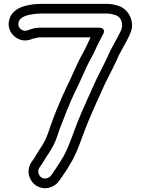

<svg xmlns="http://www.w3.org/2000/svg" viewBox="-20 -762 726 992"><path d="M190 -692H534C547.9 -692 560.4 -688.9 574.5 -684.8C605.1 -677.2 619.6 -638.5 606 -606.8C587.8 -564.4 555.5 -517.6 535 -466.9C512.8 -418.5 479.8 -360.7 457.1 -305.9C421 -226.1 386.1 -151.2 355.5 -64.5C337.8 -17.4 322.5 25.2 299.2 60.1C298.6 61 298 62.2 297.6 62.8C289.8 78.5 272.1 101.4 260 121.4L244.3 143.9C234.5 158.7 211.8 166.2 193.5 154.5C179.7 145.6 172 121.6 183.7 104.1L199.5 81.3C200 80.6 200.6 79.7 200.9 79.1C219 46.4 238.6 23.7 257.4 -13.8C264.7 -28.6 268.8 -38.9 275.6 -57.8L286.4 -90.3C296.1 -114 319.7 -176.2 327.9 -197C334.1 -210.1 340.4 -225.6 345.1 -238.5L366.5 -285C394.1 -337.9 422.7 -412.1 448.6 -457.5C465 -485.3 477.1 -517.5 489.9 -541C495.4 -551 501.3 -564.2 511 -582.1C511 -582.1 535 -619 489 -619H190C183.6 -619 177 -618.6 171.2 -618C155.8 -617.3 145.8 -612.3 144.3 -612C140.6 -611.8 137.7 -611.1 135.2 -610C119.2 -603.2 111.1 -600.9 99.3 -604.8C83.1 -610.1 69.2 -627.4 77.1 -650.3C83.7 -669.3 105.5 -681.6 142.8 -687.3C152.9 -688.8 162.6 -691 170 -691C176.4 -691 182.1 -692 190 -692ZM190 -569H447.9C434.3 -540.7 419.4 -506.4 405.4 -482.5C376 -431.1 347.3 -356.2 321.9 -307.6C321.7 -307.3 321.4 -306.8 321.3 -306.4L299.3 -258.4C292.9 -244.4 288.3 -230.1 282.4 -217.7C272.1 -196 246.6 -128.7 239.3 -106.9L228.4 -74.2C223.1 -59.9 218.9 -51.4 212.3 -35.4C197.3 -5.8 179.3 15.5 157.8 53.8L142.3 75.9C113.3 119.5 130.3 173.3 166.5 196.5C210.3 224.7 262.6 206.6 285.7 172.1L301.5 149.3C313.4 132.3 329.1 110.8 341.6 86.6C368.7 45.4 384.9 -0.5 402.5 -47.4C432.5 -132.5 466.6 -205.6 502.9 -286.1C524.6 -338.5 557.2 -395.2 580.7 -446.6C580.8 -446.8 581.1 -447.4 581.2 -447.7C599 -492.3 630.2 -536.7 651.7 -586.5C681.5 -648 644.3 -718.1 587.4 -733.2C574.3 -736.9 555.2 -742 534 -742H190C182.2 -742 176.9 -741.8 168.6 -741C158 -740.8 146.7 -739.4 134.2 -736.6C95.1 -730.4 46.5 -714.5 29.9 -666.7C11.4 -613.3 46 -569.6 83.7 -557.2C110.7 -548.4 134 -555.4 151 -562.4C174.4 -566.5 169.9 -569 190 -569Z"/></svg>

Font: Smoothie
Style: Outline
Weight: 400
Foundry: Cannot Into Space Fonts
Version: Version 0.8